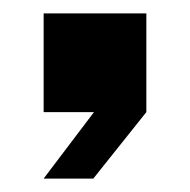

<svg xmlns="http://www.w3.org/2000/svg" viewBox="-20 -167 283 286"><path d="M45 99 120 0H45V-147H198V0L119 99Z"/></svg>

Font: Mozilla Headline ExtraLight
Style: Regular
Weight: 200
Designer: Studio DRAMA
Foundry: Studio DRAMA
Version: Version 1.000